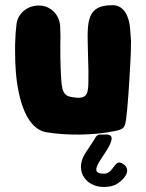

<svg xmlns="http://www.w3.org/2000/svg" viewBox="-20 -527 572 752"><path d="M44.9 -434.6C42 -413.1 40 -385.7 39.1 -351.6V-323.2C39.1 -297.9 40 -272.5 42 -246.1C50.8 -136.7 84 -20.5 163.1 -8.8C239.3 3.9 344.7 3.9 429.7 -13.7C472.7 -22.5 470.7 -27.3 478.5 -102.5C485.4 -179.7 489.3 -258.8 492.2 -313.5L493.2 -366.2L489.3 -418C485.4 -460.9 466.8 -506.8 420.9 -506.8C306.6 -506.8 323.2 -426.8 325.2 -292C326.2 -262.7 327.1 -236.3 326.2 -211.9C326.2 -164.1 322.3 -140.6 279.3 -144.5C237.3 -148.4 223.6 -154.3 219.7 -215.8C215.8 -277.3 215.8 -341.8 216.8 -384.8L215.8 -417C216.8 -457 191.4 -495.1 148.4 -503.9C98.6 -512.7 51.8 -481.4 44.9 -434.6ZM397.5 0H372.1C362.3 0 355.5 6.8 351.6 15.6C350.6 17.6 349.6 19.5 348.6 20.5L313.5 74.2C267.6 146.5 323.2 215.8 404.3 204.1C419.9 203.1 438.5 195.3 450.2 184.6C468.8 169.9 490.2 143.6 469.7 121.1C427.7 83 429.7 150.4 389.6 153.3C306.6 155.3 408.2 71.3 417 19.5C418.9 7.8 413.1 0 397.5 0Z"/></svg>

Font: Day Care
Style: Regular
Weight: 400
Designer: Noponies
Version: Version 1.000;PS 001.000;hotconv 1.0.88;makeotf.lib2.5.64775